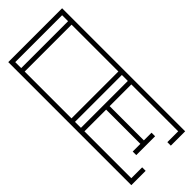

<svg xmlns="http://www.w3.org/2000/svg" viewBox="-25 -1224 1752 1752"><g transform="rotate(45 851.5 -347.5)"><path d="M1609 -510V-650H1004V-370H1446V-469H1492V-226H1446V-325H1004V-45H1609V-185H1654V0H66V-695H1654V-510ZM233 -45H837V-650H233ZM959 -650H882V-45H959ZM188 -45V-650H111V-45Z"/></g></svg>

Font: Geostar
Style: Regular
Weight: 400
Designer: Joe Prince
Foundry: Joe Prince
Version: Version 1.002